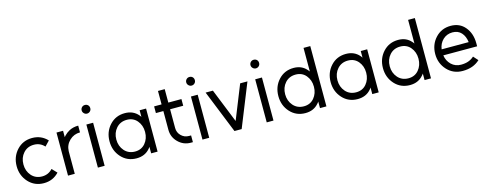

<svg xmlns="http://www.w3.org/2000/svg" viewBox="-26 -1429 5467 2153"><g transform="rotate(-15 2707.0 -352.0)"><path d="M291.7 -512Q184.3 -512 114 -436Q43.8 -359.8 43.8 -250Q43.8 -141 114 -64.2Q184.3 12 291.7 12Q397.2 12 467.5 -63.3L413.3 -120Q364.7 -66.3 291.7 -66.3Q216.2 -66.3 169.2 -119.2Q122.2 -172.8 122.2 -250Q122.2 -328 169.2 -380.8Q216.2 -433.7 291.7 -433.7Q364.7 -433.7 413.3 -380L467.5 -436.7Q397.2 -512 291.7 -512Z M573 -500V0H651.3V-263.3Q654.2 -336 705.3 -384.8Q756.5 -433.7 828.3 -433.7V-512Q769 -512 722.5 -487.3Q691.2 -470.7 665 -444Q661 -440 657.1 -435.2Q653.2 -430.5 649.3 -425.8V-500Z M919.8 0H998.2V-500H919.8ZM1009.8 -666.3Q1009.8 -688.2 995.8 -702.3Q981.7 -716.3 959.8 -716.3Q938.8 -716.3 924.8 -702.3Q909.8 -687.3 909.8 -666.3Q909.8 -646.2 924.8 -631.3Q939.7 -616.3 959.8 -616.3Q980.8 -616.3 995.8 -631.3Q1009.8 -645.3 1009.8 -666.3Z M1538.2 -500V-422.8Q1534.5 -428.2 1531.2 -433.6Q1527.8 -439 1523.2 -443.5Q1465.5 -512 1367.7 -512Q1260.7 -512 1191.3 -436Q1121.8 -360 1121.8 -250Q1121.8 -140.8 1191.3 -64Q1260.7 12 1367.7 12Q1465.7 12 1523 -55.7Q1527.7 -60.2 1531 -65.6Q1534.3 -71 1538.2 -76.3V0H1612.8V-500ZM1370.5 -434Q1444.5 -434 1489.2 -381.2Q1511.3 -354.7 1522.9 -322.3Q1534.5 -290 1534.5 -250Q1534.5 -211 1522.9 -178.2Q1511.3 -145.3 1489.2 -119Q1444.5 -66 1370.5 -66Q1294.8 -66 1247.8 -119Q1200.7 -172.7 1200.7 -250Q1200.7 -328.2 1247.8 -381.2Q1294.8 -434 1370.5 -434Z M1793 -656V-500H1706.3V-422.5H1793V-205Q1793 -120.5 1852.8 -60.7Q1913.6 0 1998 0H2022.7V-78.3H1998Q1945.1 -78.3 1907.8 -115.7Q1871.3 -152.1 1871.3 -205V-422.5H2023.5V-500H1871.3V-656Z M2133.8 0H2212.2V-500H2133.8ZM2223.8 -666.3Q2223.8 -688.2 2209.8 -702.3Q2195.7 -716.3 2173.8 -716.3Q2152.8 -716.3 2138.8 -702.3Q2123.8 -687.3 2123.8 -666.3Q2123.8 -646.2 2138.8 -631.3Q2153.7 -616.3 2173.8 -616.3Q2194.8 -616.3 2209.8 -631.3Q2223.8 -645.3 2223.8 -666.3Z M2304.2 -500 2505.2 0H2588.8L2789.8 -500H2705.3L2547 -105.3L2388.7 -500Z M2879.8 0H2958.2V-500H2879.8ZM2969.8 -666.3Q2969.8 -688.2 2955.8 -702.3Q2941.7 -716.3 2919.8 -716.3Q2898.8 -716.3 2884.8 -702.3Q2869.8 -687.3 2869.8 -666.3Q2869.8 -646.2 2884.8 -631.3Q2899.7 -616.3 2919.8 -616.3Q2940.8 -616.3 2955.8 -631.3Q2969.8 -645.3 2969.8 -666.3Z M3330.5 -434Q3254.8 -434 3207.8 -381.2Q3160.7 -328.2 3160.7 -250Q3160.7 -172.7 3207.8 -119Q3254.8 -66 3330.5 -66Q3404.5 -66 3449.2 -119Q3471.3 -145.3 3482.9 -178.2Q3494.5 -211 3494.5 -250Q3494.5 -290 3482.9 -322.3Q3471.3 -354.7 3449.2 -381.2Q3404.5 -434 3330.5 -434ZM3327.7 -512Q3421.3 -512 3477 -447.3Q3482.3 -442.7 3486.2 -437.1Q3490.2 -431.5 3494.5 -425.8V-700H3572.8V0H3498.2V-76.3Q3494 -70.5 3490.2 -64.8Q3486.3 -59.2 3481.2 -54.5Q3424.3 12 3327.7 12Q3220.7 12 3151.3 -64Q3081.8 -140.8 3081.8 -250Q3081.8 -360 3151.3 -436Q3220.7 -512 3327.7 -512Z M4105.2 -500V-422.8Q4101.5 -428.2 4098.2 -433.6Q4094.8 -439 4090.2 -443.5Q4032.5 -512 3934.7 -512Q3827.7 -512 3758.3 -436Q3688.8 -360 3688.8 -250Q3688.8 -140.8 3758.3 -64Q3827.7 12 3934.7 12Q4032.7 12 4090 -55.7Q4094.7 -60.2 4098 -65.6Q4101.3 -71 4105.2 -76.3V0H4179.8V-500ZM3937.5 -434Q4011.5 -434 4056.2 -381.2Q4078.3 -354.7 4089.9 -322.3Q4101.5 -290 4101.5 -250Q4101.5 -211 4089.9 -178.2Q4078.3 -145.3 4056.2 -119Q4011.5 -66 3937.5 -66Q3861.8 -66 3814.8 -119Q3767.7 -172.7 3767.7 -250Q3767.7 -328.2 3814.8 -381.2Q3861.8 -434 3937.5 -434Z M4544.5 -434Q4468.8 -434 4421.8 -381.2Q4374.7 -328.2 4374.7 -250Q4374.7 -172.7 4421.8 -119Q4468.8 -66 4544.5 -66Q4618.5 -66 4663.2 -119Q4685.3 -145.3 4696.9 -178.2Q4708.5 -211 4708.5 -250Q4708.5 -290 4696.9 -322.3Q4685.3 -354.7 4663.2 -381.2Q4618.5 -434 4544.5 -434ZM4541.7 -512Q4635.3 -512 4691 -447.3Q4696.3 -442.7 4700.2 -437.1Q4704.2 -431.5 4708.5 -425.8V-700H4786.8V0H4712.2V-76.3Q4708 -70.5 4704.2 -64.8Q4700.3 -59.2 4695.2 -54.5Q4638.3 12 4541.7 12Q4434.7 12 4365.3 -64Q4295.8 -140.8 4295.8 -250Q4295.8 -360 4365.3 -436Q4434.7 -512 4541.7 -512Z M5379.5 -213.3V-249Q5379.5 -362.2 5317.2 -437.5Q5255.7 -512 5150.8 -512Q5043.5 -512 4973.3 -436Q4903 -359.8 4903 -250Q4903 -141.2 4974.2 -64.2Q5045.2 12 5153.2 12Q5215.8 12 5265.3 -5.8Q5314.8 -23.7 5353.2 -59.8L5304.8 -113.8Q5276.5 -87.7 5239.7 -74.2Q5202.8 -60.7 5153.2 -60.7Q5087.3 -60.7 5041.2 -104.3Q4996 -148.2 4986.8 -213.3ZM5151.5 -436Q5216 -436 5254 -394Q5291.7 -352.5 5300.2 -283.3H4986.2Q4995.3 -349.8 5040.3 -393Q5086.2 -436 5151.5 -436Z"/></g></svg>

Font: Unageo Variable
Style: Regular
Weight: 300
Designer: Richard Sepsi
Foundry: Richard Sepsi
Version: Version 2.200